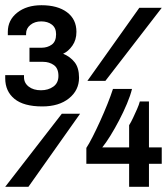

<svg xmlns="http://www.w3.org/2000/svg" viewBox="-20 -716 640 736"><path d="M142 -308Q71 -308 35.5 -337Q0 -366 0 -416V-428H72V-420Q72 -398 90 -384Q108 -370 137 -370Q165 -370 184.5 -384Q204 -398 204 -425Q204 -454 186.5 -466.5Q169 -479 145 -479H93V-533H139Q162 -533 178.5 -545Q195 -557 195 -585Q195 -609 179 -621.5Q163 -634 138 -634Q113 -634 96.5 -620.5Q80 -607 80 -587V-581H10V-594Q10 -639 46 -667.5Q82 -696 139 -696Q201 -696 237 -669Q273 -642 273 -594Q273 -563 257.5 -541Q242 -519 222 -510Q249 -499 266 -477.5Q283 -456 283 -418Q283 -370 244.5 -339Q206 -308 142 -308ZM0 0 217 -280H287L89 0ZM315 -406 514 -686H600L384 -406ZM475 0V-88H311V-149Q321 -164 335 -191.5Q349 -219 364 -252Q379 -285 392 -317.5Q405 -350 413 -375H486Q480 -350 466.5 -318Q453 -286 436.5 -254.5Q420 -223 403 -195.5Q386 -168 372 -151H475V-236Q482 -247 490 -264Q498 -281 505.5 -298Q513 -315 516 -327H551V-151H600V-88H551V0Z"/></svg>

Font: Chivo Mono SemiBold
Style: Regular
Weight: 600
Monospace: yes
Designer: Hector Gatti
Foundry: Omnibus-Type
Version: Version 1.008